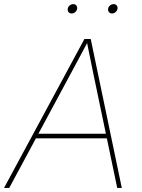

<svg xmlns="http://www.w3.org/2000/svg" viewBox="-33 -918 693 938"><path d="M-13.2 0 379.4 -727.5H410.2L562 0H539.6L421.9 -563.5Q414.1 -602.5 406 -641.6Q397.9 -680.7 390.1 -719.7H398.9Q377.9 -680.7 357.4 -641.6Q336.9 -602.5 315.4 -563.5L12.2 0ZM133.8 -242.2 137.7 -264.6H499L495.1 -242.2ZM514.2 -852.1Q504.9 -852.1 499.3 -858.9Q493.7 -865.7 495.1 -875Q496.6 -884.8 504.6 -891.4Q512.7 -897.9 522.5 -897.9Q531.7 -897.9 537.1 -891.4Q542.5 -884.8 541 -875Q539.6 -865.7 531.7 -858.9Q523.9 -852.1 514.2 -852.1ZM316.9 -852.1Q307.6 -852.1 302 -858.9Q296.4 -865.7 297.9 -875Q299.3 -884.8 307.4 -891.4Q315.4 -897.9 325.2 -897.9Q334.5 -897.9 339.8 -891.4Q345.2 -884.8 343.8 -875Q342.3 -865.7 334.5 -858.9Q326.7 -852.1 316.9 -852.1Z"/></svg>

Font: Inter Thin
Style: Italic
Weight: 250
Italic angle: -9.3988°
Designer: Rasmus Andersson
Foundry: rsms
Version: Version 4.001;git-66647c0bb